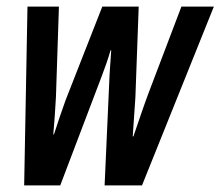

<svg xmlns="http://www.w3.org/2000/svg" viewBox="-20 -560 666 580"><path d="M53 0H162L287 -329C297 -356 306 -380 314 -408H316C314 -375 311 -343 310 -312L296 0H409L626 -540H528L428 -277C412 -234 398 -191 383 -148H381C383 -186 387 -228 389 -266L399 -540H289L178 -257C167 -226 153 -186 143 -154H141C144 -189 147 -227 149 -267L158 -540H63Z"/></svg>

Font: Noto Sans UI Condensed Medium
Style: Italic
Weight: 500
Width: 3
Italic angle: -12°
Designer: Monotype Design Team
Foundry: Monotype Imaging Inc.
Version: Version 1.901